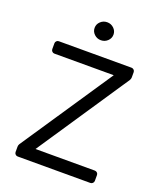

<svg xmlns="http://www.w3.org/2000/svg" viewBox="-166 -1036 957 1141"><g transform="rotate(20 312.5 -466.0)"><path d="M63.9 -21V-54.7Q63.9 -63.9 68.9 -72.1L456 -649.1H80.3Q71.7 -649.1 65.7 -655.4Q59.7 -661.6 59.7 -670.1V-706.7Q59.7 -715.2 65.7 -721.2Q71.7 -727.3 80.3 -727.3H540.1Q548.7 -727.3 554.9 -721.2Q561.1 -715.2 561.1 -706.7V-672.9Q561.1 -664.4 555.8 -655.5L169 -78.1H544.4Q552.9 -78.1 559.1 -72.1Q565.3 -66.1 565.3 -57.5V-21Q565.3 -12.4 559.1 -6.2Q552.9 0 544.4 0H84.5Q76 0 70 -6.2Q63.9 -12.4 63.9 -21ZM252.8 -875Q252.8 -898.4 270.4 -915.1Q288 -931.8 312.5 -931.8Q337 -931.8 354.6 -915.1Q372.2 -898.4 372.2 -875Q372.2 -851.6 354.6 -834.9Q337 -818.2 312.5 -818.2Q288 -818.2 270.4 -834.9Q252.8 -851.6 252.8 -875Z"/></g></svg>

Font: DeltaSans
Style: Regular
Weight: 400
Designer: Rasmus Andersson
Foundry: rsms
Version: Version 3.012